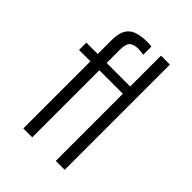

<svg xmlns="http://www.w3.org/2000/svg" viewBox="-204 -804 907 907"><g transform="rotate(45 250.0 -350.5)"><path d="M115.2 1H174.8V-447.3H332V1H391.6V-702.1H332V-496.1H174.8V-585Q174.8 -620.1 187.5 -634.8Q201.2 -649.4 235.4 -649.4L252 -648.4L269.5 -645.5V-700.2Q261.7 -702.1 252.9 -702.1Q248 -702.1 238.3 -702.1Q173.8 -702.1 144.5 -676.8Q115.2 -650.4 115.2 -590.8V-496.1H39.1V-447.3H115.2Z"/></g></svg>

Font: DotumChe
Style: Regular
Weight: 400
Monospace: yes
Version: Version 2.21